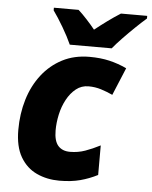

<svg xmlns="http://www.w3.org/2000/svg" viewBox="-54 -811 687 867"><g transform="rotate(5 289.0 -378.0)"><path d="M247 10Q191 10 144.5 -11.5Q98 -33 70.5 -80Q43 -127 43 -203Q43 -276 62.5 -340.5Q82 -405 120 -454Q158 -503 212 -531Q266 -559 335 -559Q385 -559 425.5 -549.5Q466 -540 504 -522L452 -397Q426 -409 399 -417.5Q372 -426 342 -426Q310 -426 285.5 -406.5Q261 -387 244 -355.5Q227 -324 219 -287Q211 -250 211 -215Q211 -167 230 -145.5Q249 -124 284 -124Q320 -124 352.5 -135.5Q385 -147 420 -165V-31Q383 -12 342 -1Q301 10 247 10ZM241 -606Q226 -640 201 -682.5Q176 -725 155 -754V-766H267Q284 -751 306.5 -726.5Q329 -702 344 -683Q373 -706 401 -726.5Q429 -747 459 -766H578V-754Q556 -735 528.5 -708.5Q501 -682 475 -655Q449 -628 431 -606Z"/></g></svg>

Font: Noto Sans ExtraBold
Style: Italic
Weight: 800
Italic angle: -12°
Designer: Monotype Design Team
Foundry: Monotype Imaging Inc.
Version: Version 2.013; ttfautohint (v1.8.4.7-5d5b)